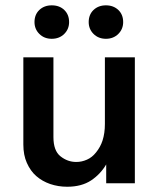

<svg xmlns="http://www.w3.org/2000/svg" viewBox="-20 -690 600 723"><path d="M314 -606.9Q314 -634.8 332 -652.3Q350.6 -669.9 378.9 -669.9Q407.2 -669.9 425.8 -652.3Q443.8 -634.8 443.8 -606.9Q443.8 -580.6 425.8 -562.5Q407.2 -543.9 378.9 -543.9Q350.6 -543.9 332 -562.5Q314 -580.6 314 -606.9ZM109.9 -606.9Q109.9 -634.8 127.9 -652.3Q146.5 -669.9 174.8 -669.9Q204.1 -669.9 222.2 -652.3Q240.2 -634.8 240.2 -606.9Q240.2 -580.6 222.2 -562.5Q203.6 -543.9 174.8 -543.9Q146.5 -543.9 127.9 -562.5Q109.9 -580.6 109.9 -606.9ZM487.8 0H379.9V-70.8Q358.4 -34.2 323.2 -10.7Q287.1 13.2 232.9 13.2Q199.2 13.2 168.9 2.9Q139.2 -7.3 116.7 -26.9Q94.7 -45.9 81.1 -76.7Q67.9 -106 67.9 -146V-474.1H181.2V-173.8Q181.2 -122.6 207.5 -101.6Q234.4 -80.1 267.1 -80.1Q288.1 -80.1 307.6 -88.9Q326.7 -97.2 341.8 -116.2Q358.4 -136.7 366.2 -161.1Q375 -188.5 375 -223.1V-474.1H487.8Z"/></svg>

Font: Post Grotesk Medium
Style: Medium
Weight: 500
Version: Version 1.0